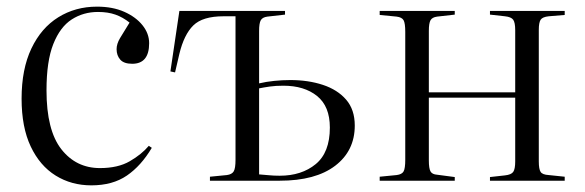

<svg xmlns="http://www.w3.org/2000/svg" viewBox="-20 -544 1762 578"><path d="M255 14Q195 14 147.5 -15.5Q100 -45 72.5 -103Q45 -161 45 -247Q45 -336 74.5 -398Q104 -460 155.5 -492Q207 -524 272 -524Q319 -524 354 -508.5Q389 -493 409 -468Q429 -443 429 -414Q429 -352 378 -352Q353 -352 342 -364.5Q331 -377 331 -396Q331 -412 341.5 -429.5Q352 -447 370 -476Q350 -492 327.5 -500Q305 -508 275 -508Q231 -508 196 -485.5Q161 -463 140.5 -411.5Q120 -360 120 -272Q120 -152 164.5 -95Q209 -38 281 -38Q335 -38 370.5 -58.5Q406 -79 428 -105L437 -99Q405 -45 362 -15.5Q319 14 255 14Z M612 0V-12L663 -17Q678 -19 683.5 -28Q689 -37 689 -63V-495H653Q590 -495 562 -467.5Q534 -440 520 -382L507 -326L493 -329L520 -511H838V-500L785 -494Q770 -492 765 -483Q760 -474 760 -451V-293Q781 -298 805.5 -300.5Q830 -303 854 -303Q908 -303 952 -288.5Q996 -274 1022 -244Q1048 -214 1048 -166Q1048 -90 989 -45Q930 0 822 0ZM822 -15Q888 -15 930.5 -50Q973 -85 973 -160Q973 -224 934.5 -255Q896 -286 833 -286Q810 -286 792.5 -283.5Q775 -281 760 -278V-19Q775 -18 789.5 -16.5Q804 -15 822 -15Z M1123 0V-12L1174 -17Q1190 -19 1195 -28Q1200 -37 1200 -63V-448Q1200 -474 1195 -483Q1190 -492 1174 -494L1123 -499V-511H1349V-500L1296 -494Q1281 -492 1276 -483Q1271 -474 1271 -451V-266H1531V-453Q1531 -476 1525 -484.5Q1519 -493 1500 -495L1455 -500V-511H1680V-499L1632 -495Q1613 -493 1607.5 -484.5Q1602 -476 1602 -454V-58Q1602 -35 1607.5 -26.5Q1613 -18 1632 -17L1680 -12V0H1455V-11L1500 -16Q1519 -18 1525 -26.5Q1531 -35 1531 -58V-250H1271V-61Q1271 -37 1276 -28Q1281 -19 1296 -18L1349 -11V0Z"/></svg>

Font: Literata 72pt Light
Style: Regular
Weight: 300
Designer: Latin by Veronika Burian and Jose Scaglione. Greek by Irene Vlachou. Cyrillic by Vera Evstafieva.
Foundry: TypeTogether
Version: Version 3.002